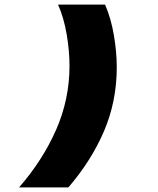

<svg xmlns="http://www.w3.org/2000/svg" viewBox="-20 -718 690 837"><path d="M278 99H63Q166 -19 224.5 -152Q283 -285 283 -431Q283 -497 270.5 -569.5Q258 -642 233 -698H438Q464 -638 476.5 -564.5Q489 -491 489 -425Q489 -276 433.5 -146.5Q378 -17 278 99Z"/></svg>

Font: Azeret Mono Thin Black
Style: Italic
Weight: 900
Italic angle: -12°
Version: Version 1.002